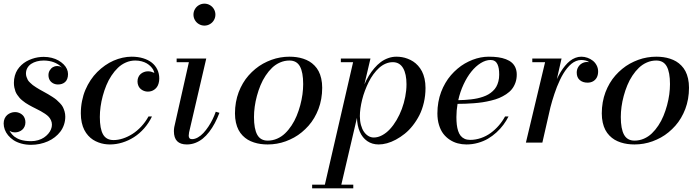

<svg xmlns="http://www.w3.org/2000/svg" viewBox="-20 -780 3823 1050"><path d="M319 -410Q314.4 -415.2 308.4 -420.2Q302.5 -425.2 293.2 -430.6Q284 -436 273.5 -439.9Q263 -443.9 248.8 -446.4Q234.5 -449 219 -449Q199 -449 181.5 -444.3Q164 -439.6 150.7 -430.8Q137.4 -422 129.7 -408.4Q122 -394.8 122 -378Q122 -368.2 125.1 -359.1Q128.2 -349.9 132 -342.9Q135.8 -336 144.6 -327.8Q153.4 -319.6 159 -314.9Q164.6 -310.1 177.7 -302.1Q190.8 -294 196.7 -290.6Q202.6 -287.2 218 -278.8Q234.5 -269.6 243 -264.8Q251.5 -259.9 266.3 -250.4Q281.1 -241 289.2 -233.9Q297.4 -226.9 307.9 -215.9Q318.4 -205 323.8 -194.6Q329.1 -184.1 333.1 -170.5Q337 -156.9 337 -142Q337 -119 329.9 -98Q322.8 -77 310.1 -60.2Q297.4 -43.5 279.9 -29.8Q262.4 -16.1 241.6 -7Q220.9 2.1 197.5 7.1Q174.1 12 150 12Q121.2 12 96.5 5.1Q71.8 -1.8 54.3 -13.3Q36.9 -24.9 24.4 -40Q12 -55.1 6 -71.7Q0 -88.2 0 -105Q0 -119.8 5.4 -131.9Q10.9 -144 19.8 -151.5Q28.8 -159 39.6 -163Q50.5 -167 62 -167Q69.8 -167 77.5 -165.1Q85.2 -163.1 92.8 -158.8Q100.4 -154.4 106.1 -148.1Q111.9 -141.8 115.4 -132.1Q119 -122.5 119 -111Q119 -98.2 114.2 -87.7Q109.4 -77.1 101.4 -70.3Q93.4 -63.5 83.2 -59.8Q73 -56 62 -56Q54.8 -56 49.1 -57.3Q43.4 -58.6 40.6 -60.1Q37.9 -61.6 35.4 -63.2Q33 -64.8 32 -65Q35.2 -59.4 38.1 -55.1Q40.9 -50.9 46.3 -44.6Q51.8 -38.2 57.7 -33.6Q63.6 -29 72.9 -23.9Q82.2 -18.8 92.9 -15.5Q103.5 -12.2 118.2 -10.1Q133 -8 150 -8Q170.2 -8 188.6 -13.4Q207 -18.8 220.5 -27.9Q234 -37 243.9 -48.6Q253.9 -60.1 258.9 -72.9Q264 -85.6 264 -98Q264 -110.6 259 -121.8Q254 -132.9 246.6 -141Q239.2 -149.1 226.6 -157.6Q213.9 -166.1 203.1 -172Q192.2 -177.9 175.9 -186.1Q163.1 -192.5 156.6 -195.9Q150 -199.2 138 -206Q126 -212.8 119.3 -217.5Q112.6 -222.2 102.7 -230.1Q92.8 -237.9 87.1 -244.7Q81.4 -251.5 74.6 -261Q67.9 -270.5 64.4 -280.1Q60.9 -289.8 58.4 -301.8Q56 -313.9 56 -327Q56 -347.6 61.2 -366Q66.4 -384.4 75.5 -398.5Q84.6 -412.6 97.2 -424.4Q109.8 -436.1 124.2 -444.3Q138.6 -452.5 154.8 -458.1Q170.9 -463.8 187 -466.4Q203.1 -469 219 -469Q241.8 -469 262.7 -463.8Q283.6 -458.5 299.6 -449.4Q315.6 -440.2 327.6 -428.4Q339.5 -416.6 345.8 -402.8Q352 -389 352 -375Q352 -360.1 347.7 -348.9Q343.4 -337.6 335.7 -331.1Q328 -324.5 318.3 -321.2Q308.6 -318 297 -318Q289.4 -318 282 -319.9Q274.6 -321.8 267.9 -325.9Q261.1 -330 256.1 -335.9Q251 -341.8 248 -350.3Q245 -358.9 245 -369Q245 -383.4 252 -395.1Q259 -406.8 269.7 -412.9Q280.4 -419 292 -419Q299.2 -419 304.5 -417.7Q309.8 -416.4 311.9 -414.9Q314.1 -413.4 316.1 -411.8Q318 -410.2 319 -410Z M824 -381Q822.5 -389.8 817.5 -398.9Q812.5 -408 803.6 -417.1Q794.6 -426.1 782.9 -433.2Q771.2 -440.2 754.8 -444.6Q738.4 -449 720 -449Q693.1 -449 668.7 -438.4Q644.2 -427.8 625.1 -409.4Q605.9 -391.1 589.6 -366.4Q573.2 -341.8 561.7 -313.7Q550.1 -285.6 542 -255.5Q533.9 -225.4 529.9 -196.1Q526 -166.9 526 -140Q526 -75.8 543.6 -44.9Q561.2 -14 601 -14Q625.6 -14 652.1 -22.6Q678.5 -31.2 703.9 -47.2Q729.2 -63.2 752.4 -88Q775.6 -112.8 792 -143H811Q794.1 -107.4 768.5 -78.3Q742.9 -49.2 712.8 -30Q682.8 -10.8 648.9 -0.4Q615.1 10 581 10Q565.2 10 549.8 7.4Q534.4 4.9 518.4 -1.1Q502.5 -7 488.6 -15.9Q474.6 -24.9 462.2 -38.6Q449.9 -52.2 441.1 -69.4Q432.2 -86.5 427.1 -109.7Q422 -132.9 422 -160Q422 -194.9 428.6 -227.8Q435.1 -260.8 447 -288.6Q458.9 -316.5 475.4 -341.5Q492 -366.5 511.9 -386.3Q531.8 -406.1 554.5 -422Q577.2 -437.9 601.3 -448.4Q625.4 -458.9 650.4 -464.4Q675.5 -470 700 -470Q734.1 -470 762.3 -461.5Q790.5 -453 810.1 -437.6Q829.6 -422.1 840.3 -399.9Q851 -377.8 851 -351Q851 -336.2 847.4 -324Q843.9 -311.8 837.9 -303.6Q831.9 -295.4 823.8 -289.8Q815.8 -284.1 807 -281.6Q798.2 -279 789 -279Q781.2 -279 773.5 -280.9Q765.8 -282.9 758.2 -287.2Q750.6 -291.6 744.9 -297.9Q739.1 -304.2 735.6 -313.9Q732 -323.5 732 -335Q732 -347.8 736.8 -358.3Q741.6 -368.9 749.6 -375.7Q757.6 -382.5 767.8 -386.2Q778 -390 789 -390Q798.4 -390 805.9 -388.1Q813.4 -386.1 818.4 -383.6Q823.5 -381.1 824 -381Z M1046.1 -669.9Q1038 -683.8 1038 -700Q1038 -716.2 1046.1 -730.1Q1054.1 -743.9 1067.9 -751.9Q1081.8 -760 1098 -760Q1114.2 -760 1128.1 -751.9Q1141.9 -743.9 1149.9 -730.1Q1158 -716.2 1158 -700Q1158 -683.8 1149.9 -669.9Q1141.9 -656.1 1128.1 -648.1Q1114.2 -640 1098 -640Q1081.8 -640 1067.9 -648.1Q1054.1 -656.1 1046.1 -669.9ZM1180 -163Q1168.4 -132.4 1154.7 -106.6Q1141 -80.8 1124.2 -58.9Q1107.4 -37.1 1088.8 -22Q1070.1 -6.9 1047.9 1.6Q1025.8 10 1002 10Q966.5 10 948.8 -7.9Q931 -25.9 931 -63Q931 -73 933 -85L1013 -440H946V-460H1108L1014 -56Q1012 -44 1012 -38Q1012 -29.2 1016.4 -24.1Q1020.8 -19 1030 -19Q1045.6 -19 1062 -28.3Q1078.4 -37.6 1092.5 -52.8Q1106.6 -68 1119.8 -87.8Q1132.9 -107.5 1142.9 -128.1Q1152.9 -148.6 1160 -169Z M1444 10Q1423.9 10 1405.4 7.4Q1386.9 4.9 1368.8 -1Q1350.6 -6.9 1335.3 -15.9Q1320 -25 1306.8 -38.6Q1293.6 -52.1 1284.5 -69.4Q1275.4 -86.6 1270.2 -109.7Q1265 -132.8 1265 -160Q1265 -191.1 1270.2 -220.6Q1275.5 -250.1 1285.2 -275.8Q1295 -301.5 1308.7 -324.8Q1322.4 -348.1 1339.6 -367.5Q1356.8 -386.9 1376.6 -403.2Q1396.4 -419.6 1418.6 -431.9Q1440.9 -444.1 1464.5 -452.8Q1488.1 -461.4 1513 -465.7Q1537.9 -470 1563 -470Q1583.1 -470 1601.6 -467.4Q1620.1 -464.9 1638.2 -459Q1656.4 -453.1 1671.7 -444.1Q1687 -435 1700.2 -421.4Q1713.4 -407.9 1722.5 -390.6Q1731.6 -373.4 1736.8 -350.3Q1742 -327.2 1742 -300Q1742 -268.9 1736.8 -239.4Q1731.5 -209.9 1721.8 -184.2Q1712 -158.5 1698.3 -135.2Q1684.6 -111.9 1667.4 -92.5Q1650.2 -73.1 1630.4 -56.8Q1610.6 -40.4 1588.4 -28.1Q1566.1 -15.9 1542.5 -7.2Q1518.9 1.4 1494 5.7Q1469.1 10 1444 10ZM1444 -11Q1470.9 -11 1495.3 -21.6Q1519.8 -32.2 1538.9 -50.6Q1558.1 -68.9 1574.4 -93.6Q1590.8 -118.2 1602.3 -146.3Q1613.9 -174.4 1622 -204.5Q1630.1 -234.6 1634.1 -263.9Q1638 -293.1 1638 -320Q1638 -384.8 1620.2 -416.9Q1602.5 -449 1563 -449Q1536.1 -449 1511.7 -438.4Q1487.2 -427.8 1468.1 -409.4Q1448.9 -391.1 1432.6 -366.4Q1416.2 -341.8 1404.7 -313.7Q1393.1 -285.6 1385 -255.5Q1376.9 -225.4 1372.9 -196.1Q1369 -166.9 1369 -140Q1369 -75.2 1386.8 -43.1Q1404.5 -11 1444 -11Z M1687 230H1756.6L1911 -440H1844V-460H2006L1972.8 -318.6Q1983.9 -343.8 1997 -365.4Q2010.1 -387.1 2026.8 -406.7Q2043.5 -426.2 2061.8 -440.1Q2080.1 -453.9 2102.3 -461.9Q2124.5 -470 2148 -470Q2163.4 -470 2178.6 -467.4Q2193.8 -464.9 2209.6 -458.8Q2225.5 -452.8 2239.6 -443.7Q2253.6 -434.6 2266.1 -420.8Q2278.6 -407 2287.6 -389.8Q2296.5 -372.6 2301.8 -349.3Q2307 -326 2307 -299Q2307 -257.5 2298 -219.1Q2289 -180.6 2273.6 -150.2Q2258.1 -119.8 2237.4 -93.5Q2216.8 -67.2 2193.3 -48.5Q2169.9 -29.8 2145.1 -16.4Q2120.2 -3 2096.3 3.5Q2072.4 10 2051 10Q2015 10 1988.4 -8.4Q1961.9 -26.8 1947.8 -59.3Q1933.6 -91.9 1932.1 -135.5L1846.6 230H1912V250H1687ZM1948 -145Q1948 -118.4 1954.1 -96.1Q1960.2 -73.8 1970.6 -59Q1981 -44.2 1994.8 -36.1Q2008.6 -28 2024 -28Q2046.9 -28 2069.8 -40.3Q2092.8 -52.6 2112.2 -73.6Q2131.8 -94.6 2148.7 -123.3Q2165.6 -152 2177.5 -183.9Q2189.4 -215.9 2196.2 -250.9Q2203 -286 2203 -319Q2203 -347 2198.4 -369.2Q2193.8 -391.4 2184.6 -407.2Q2175.5 -423.1 2161.2 -431.6Q2146.9 -440 2128 -440Q2107.8 -440 2088.4 -431.6Q2069.1 -423.2 2053 -408.6Q2036.9 -393.9 2022.3 -374.1Q2007.8 -354.4 1996.4 -331.5Q1985 -308.6 1975.8 -284Q1966.5 -259.4 1960.5 -234.9Q1954.5 -210.5 1951.2 -187.6Q1948 -164.6 1948 -145Z M2476 -140Q2476 -116.8 2478.1 -98.4Q2480.2 -80.1 2485.4 -64.1Q2490.6 -48.1 2499.1 -37.6Q2507.5 -27 2520.6 -21Q2533.6 -15 2551 -15Q2581.2 -15 2610.3 -25.1Q2639.4 -35.1 2663.6 -52.8Q2687.8 -70.5 2707.6 -93.4Q2727.5 -116.2 2742 -143H2761Q2748.9 -119.1 2732.8 -97.4Q2716.8 -75.8 2695.1 -55.9Q2673.4 -36.1 2648.8 -21.6Q2624.1 -7.1 2593.7 1.4Q2563.2 10 2531 10Q2506.1 10 2483.3 3.9Q2460.5 -2.1 2440.1 -15.4Q2419.6 -28.8 2404.6 -48.2Q2389.6 -67.6 2380.8 -96.4Q2372 -125.1 2372 -160Q2372 -191.5 2377.3 -221.4Q2382.6 -251.2 2392.4 -277Q2402.1 -302.8 2415.8 -326.1Q2429.4 -349.5 2446.1 -368.8Q2462.8 -388 2481.9 -404.2Q2501 -420.5 2521.9 -432.6Q2542.9 -444.6 2564.7 -453.1Q2586.5 -461.5 2608.9 -465.8Q2631.2 -470 2653 -470Q2681.2 -470 2704.3 -466.8Q2727.4 -463.5 2746.6 -456.2Q2765.8 -448.9 2778.8 -437.6Q2791.8 -426.4 2798.9 -409.8Q2806 -393.2 2806 -372Q2806 -347.9 2798.6 -327.4Q2791.1 -306.9 2778.9 -291.9Q2766.8 -276.9 2748.1 -264.6Q2729.5 -252.4 2710.1 -244.2Q2690.8 -236.1 2665.7 -230.1Q2640.6 -224 2618.9 -220.7Q2597.1 -217.4 2570.5 -215.4Q2543.9 -213.4 2524.6 -212.8Q2505.4 -212.1 2482.2 -212Q2476 -175.6 2476 -140ZM2663 -452Q2636.5 -452 2608.9 -434.9Q2581.4 -417.8 2557.8 -388.5Q2534.2 -359.2 2515.2 -318.5Q2496.2 -277.8 2486.1 -232.2Q2505.1 -232.6 2521.2 -233.5Q2537.4 -234.4 2556.2 -236.6Q2575 -238.8 2590.4 -242.1Q2605.9 -245.4 2622.1 -251Q2638.4 -256.6 2650.9 -263.9Q2663.5 -271.2 2674.9 -281.8Q2686.4 -292.2 2693.8 -305.2Q2701.2 -318.1 2705.6 -335.1Q2710 -352 2710 -372Q2710 -390.5 2707.7 -404.5Q2705.4 -418.5 2700.1 -429.5Q2694.8 -440.5 2685.4 -446.2Q2676.1 -452 2663 -452Z M2961 -440H2891V-460H3051L3025.4 -347.5Q3035.5 -368.8 3046.4 -386.7Q3057.2 -404.6 3070.2 -420.2Q3083.2 -435.9 3096.9 -446.8Q3110.6 -457.6 3126.6 -463.8Q3142.5 -470 3159 -470Q3176.2 -470 3192.8 -464.1Q3209.2 -458.2 3222.2 -447.9Q3235.2 -437.6 3243.1 -422.2Q3251 -406.8 3251 -389Q3251 -371.8 3244.6 -358.1Q3238.1 -344.5 3224.8 -336.2Q3211.4 -328 3193 -328Q3167 -328 3150.5 -342.2Q3134 -356.4 3134 -383Q3134 -399.9 3142.2 -413.4Q3150.5 -426.9 3163.4 -433.9Q3176.4 -441 3191 -441Q3193.8 -441 3197.2 -440.5Q3200.8 -440 3202 -440Q3194.9 -445.8 3182.9 -448.9Q3171 -452 3159 -452Q3144.5 -452 3130.6 -446.4Q3116.8 -440.8 3104.9 -431Q3093 -421.2 3081.6 -407.1Q3070.1 -393 3060.6 -377.2Q3051.1 -361.5 3042.1 -342.4Q3033 -323.2 3025.8 -305Q3018.6 -286.8 3011.8 -266.2Q3004.9 -245.8 2999.9 -228.6Q2994.9 -211.4 2990.1 -193.1L2946 0H2856Z M3450 10Q3429.9 10 3411.4 7.4Q3392.9 4.9 3374.8 -1Q3356.6 -6.9 3341.3 -15.9Q3326 -25 3312.8 -38.6Q3299.6 -52.1 3290.5 -69.4Q3281.4 -86.6 3276.2 -109.7Q3271 -132.8 3271 -160Q3271 -191.1 3276.2 -220.6Q3281.5 -250.1 3291.2 -275.8Q3301 -301.5 3314.7 -324.8Q3328.4 -348.1 3345.6 -367.5Q3362.8 -386.9 3382.6 -403.2Q3402.4 -419.6 3424.6 -431.9Q3446.9 -444.1 3470.5 -452.8Q3494.1 -461.4 3519 -465.7Q3543.9 -470 3569 -470Q3589.1 -470 3607.6 -467.4Q3626.1 -464.9 3644.2 -459Q3662.4 -453.1 3677.7 -444.1Q3693 -435 3706.2 -421.4Q3719.4 -407.9 3728.5 -390.6Q3737.6 -373.4 3742.8 -350.3Q3748 -327.2 3748 -300Q3748 -268.9 3742.8 -239.4Q3737.5 -209.9 3727.8 -184.2Q3718 -158.5 3704.3 -135.2Q3690.6 -111.9 3673.4 -92.5Q3656.2 -73.1 3636.4 -56.8Q3616.6 -40.4 3594.4 -28.1Q3572.1 -15.9 3548.5 -7.2Q3524.9 1.4 3500 5.7Q3475.1 10 3450 10ZM3450 -11Q3476.9 -11 3501.3 -21.6Q3525.8 -32.2 3544.9 -50.6Q3564.1 -68.9 3580.4 -93.6Q3596.8 -118.2 3608.3 -146.3Q3619.9 -174.4 3628 -204.5Q3636.1 -234.6 3640.1 -263.9Q3644 -293.1 3644 -320Q3644 -384.8 3626.2 -416.9Q3608.5 -449 3569 -449Q3542.1 -449 3517.7 -438.4Q3493.2 -427.8 3474.1 -409.4Q3454.9 -391.1 3438.6 -366.4Q3422.2 -341.8 3410.7 -313.7Q3399.1 -285.6 3391 -255.5Q3382.9 -225.4 3378.9 -196.1Q3375 -166.9 3375 -140Q3375 -75.2 3392.8 -43.1Q3410.5 -11 3450 -11Z"/></svg>

Font: Bodoni* 11
Style: Italic
Weight: 400
Italic angle: -13°
Version: Version 1.002